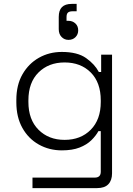

<svg xmlns="http://www.w3.org/2000/svg" viewBox="-20 -767 684 987"><path d="M64 -241V-253Q64 -330 95.5 -385Q127 -440 180 -470Q233 -500 298 -500Q378 -500 422.5 -468.5Q467 -437 488 -397H500V-486H556V124Q556 160 537 180Q518 200 479 200H147V146H467Q498 146 498 116V-93H486Q473 -69 449.5 -46Q426 -23 389 -8.5Q352 6 298 6Q233 6 179.5 -24Q126 -54 95 -109.5Q64 -165 64 -241ZM312 -48Q395 -48 446.5 -100Q498 -152 498 -243V-251Q498 -343 446.5 -394.5Q395 -446 312 -446Q230 -446 178 -394.5Q126 -343 126 -251V-243Q126 -152 178 -100Q230 -48 312 -48ZM374 -747V-709H353Q337 -709 329.5 -702.5Q322 -696 322 -679V-660H332Q353 -660 367.5 -646.5Q382 -633 382 -611Q382 -590 368 -576Q354 -562 332 -562Q311 -562 296.5 -577Q282 -592 282 -617V-680Q282 -714 298.5 -730.5Q315 -747 349 -747Z"/></svg>

Font: Space Grotesk Light Light
Style: Regular
Weight: 300
Version: Version 2.000